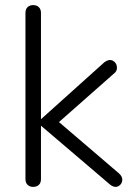

<svg xmlns="http://www.w3.org/2000/svg" viewBox="-20 -730 524 755"><path d="M413.1 -3.9 141.1 -235.8V-25.9Q141.1 -10.7 132.6 -2.9Q124 4.9 110.4 4.9Q96.7 4.9 88.4 -3.2Q80.1 -11.2 80.1 -25.9V-679.2Q80.1 -694.3 88.6 -702.1Q97.2 -710 110.6 -710Q124 -710 132.6 -701.9Q141.1 -693.8 141.1 -679.2V-261.2L390.1 -484.9Q414.1 -502.9 431.6 -485.4Q439.9 -476.6 439.9 -463.1Q439.9 -449.7 428.2 -440.9L211.9 -250L448.2 -47.9Q460.9 -36.1 460.9 -23.9Q460.9 -11.7 452.9 -3.4Q444.8 4.9 434.6 4.9Q424.3 4.9 413.1 -3.9Z"/></svg>

Font: Nunito-Light
Style: Regular
Weight: 300
Designer: Vernon Adams
Foundry: newtypography
Version: Version 3.000